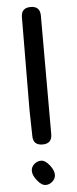

<svg xmlns="http://www.w3.org/2000/svg" viewBox="-57 -814 352 877"><g transform="rotate(-5 119.0 -376.0)"><path d="M161.6 -740.2V-196.8Q161.6 -153.3 118.2 -153.3Q74.7 -153.3 74.7 -196.8Q74.7 -216.8 73.5 -256.6Q72.3 -296.4 72.3 -315.9Q72.3 -386.7 73.5 -528.1Q74.7 -669.4 74.7 -740.2Q74.7 -783.7 118.2 -783.7Q161.6 -783.7 161.6 -740.2ZM162.1 -11.2Q162.1 6.3 148.2 19.3Q134.3 32.2 116.7 32.2Q97.2 32.2 77.6 6.8Q58.6 -17.1 58.6 -37.1Q58.6 -54.7 72.5 -67.4Q86.4 -80.1 104.5 -80.1Q123.5 -80.1 143.6 -54.7Q162.1 -30.8 162.1 -11.2Z"/></g></svg>

Font: YBG Kramawirya
Style: Regular
Weight: 400
Designer: R.S. Wihananto
Foundry: R.S. Wihananto
Version: Version 2.0.1